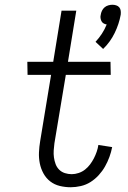

<svg xmlns="http://www.w3.org/2000/svg" viewBox="-20 -780 540 808"><path d="M414 -574 382 -604Q397 -620 409 -638.5Q421 -657 429 -677Q422 -678 416 -681.5Q410 -685 407 -691Q404 -697 403 -704Q402 -711 404 -718Q405 -726 409 -734.5Q413 -743 420 -749Q427 -755 436 -757.5Q445 -760 453 -760Q461 -760 469 -757.5Q477 -755 482 -749Q487 -743 488 -734.5Q489 -726 488 -718Q481 -679 462.5 -641Q444 -603 414 -574ZM278 8Q254 8 231.5 2.5Q209 -3 191.5 -16.5Q174 -30 163 -50Q152 -70 147.5 -92.5Q143 -115 144 -138.5Q145 -162 149 -186L195 -465H96L95 -520H204L239 -735H301L266 -520H445L446 -465H257L209 -177Q207 -162 206 -147Q205 -132 207 -117.5Q209 -103 214 -89.5Q219 -76 229 -66Q239 -56 253 -51.5Q267 -47 282 -47Q296 -47 311 -52Q326 -57 338 -66.5Q350 -76 359 -88Q368 -100 375 -113.5Q382 -127 387 -141.5Q392 -156 394 -170L452 -161Q448 -140 440.5 -119.5Q433 -99 422 -79.5Q411 -60 395.5 -43Q380 -26 361 -14Q342 -2 320 3Q298 8 278 8Z"/></svg>

Font: Iosevka Light
Style: Italic
Weight: 300
Italic angle: -9°
Monospace: yes
Designer: Belleve Invis
Foundry: Belleve Invis
Version: Version 32.5.0; ttfautohint (v1.8.4)